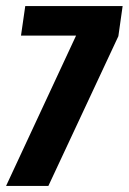

<svg xmlns="http://www.w3.org/2000/svg" viewBox="-28 -611 423 631"><path d="M-8 0 222 -494H41L55 -591H375L361 -492L131 0Z"/></svg>

Font: Alumni Sans Thin ExtraBold
Style: Italic
Weight: 800
Italic angle: -8°
Version: Version 1.016